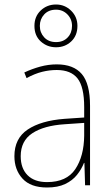

<svg xmlns="http://www.w3.org/2000/svg" viewBox="-20 -874 498 853"><path d="M232 -588Q307 -588 343.5 -545Q380 -502 380 -404V-51H358L355 -150H353Q342 -122 322 -97Q302 -72 269.5 -56.5Q237 -41 189 -41Q116 -41 80 -80.5Q44 -120 44 -180Q44 -259 103 -298.5Q162 -338 266 -346L354 -352V-398Q354 -488 324.5 -525.5Q295 -563 232 -563Q200 -563 167.5 -555Q135 -547 98 -527L88 -552Q122 -568 158.5 -578Q195 -588 232 -588ZM267 -322Q175 -316 123.5 -282Q72 -248 72 -180Q72 -126 102.5 -95.5Q133 -65 189 -65Q276 -65 314.5 -122.5Q353 -180 354 -271V-328ZM229 -664Q190 -664 161.5 -689.5Q133 -715 133 -759Q133 -801 161 -827.5Q189 -854 229 -854Q268 -854 296 -826.5Q324 -799 324 -759Q324 -716 296.5 -690Q269 -664 229 -664ZM229 -687Q261 -687 280.5 -707.5Q300 -728 300 -759Q300 -789 279.5 -810Q259 -831 229 -831Q196 -831 176.5 -810Q157 -789 157 -759Q157 -729 176.5 -708Q196 -687 229 -687Z"/></svg>

Font: Noto Sans Tamil UI SemiCondensed Thin
Style: Regular
Weight: 100
Width: 4
Designer: Jelle Bosma - Monotype Design Team
Foundry: Monotype Imaging Inc.
Version: Version 2.004; ttfautohint (v1.8.4.7-5d5b)